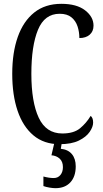

<svg xmlns="http://www.w3.org/2000/svg" viewBox="-20 -744 538 1004"><path d="M291 10Q210 10 155 -36Q100 -82 72 -164.5Q44 -247 44 -358Q44 -469 73 -551Q102 -633 159 -678.5Q216 -724 301 -724Q381 -724 425 -690Q469 -656 469 -610Q469 -580 449 -562.5Q429 -545 395 -545Q395 -577 385.5 -606Q376 -635 353.5 -653.5Q331 -672 292 -672Q213 -672 178.5 -588Q144 -504 144 -358Q144 -211 182.5 -128.5Q221 -46 306 -46Q366 -46 399 -73.5Q432 -101 454 -138Q467 -128 467 -103Q467 -81 449 -54.5Q431 -28 392.5 -9Q354 10 291 10ZM270 240Q257 240 239 237Q221 234 207 229V179Q237 187 261 187Q283 187 296 171Q309 155 309 130Q309 101 292 85.5Q275 70 249 68L267 -9H305L298 34Q336 38 356 62Q376 86 376 126Q376 179 348 209.5Q320 240 270 240Z"/></svg>

Font: Noto Serif Khmer ExtraCondensed
Style: Regular
Weight: 400
Width: 2
Designer: Danh Hong and the Monotype Design Team
Foundry: Monotype Imaging Inc.
Version: Version 2.004; ttfautohint (v1.8.4.7-5d5b)